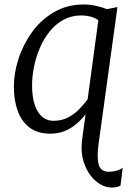

<svg xmlns="http://www.w3.org/2000/svg" viewBox="-20 -588 595 859"><path d="M479.5 251Q443.5 251 409.8 223Q376 195 357.5 145.5Q339 96 348 31.5L363 -76.5Q343.5 -52 320 -32.2Q296.5 -12.5 268.2 -1.2Q240 10 204.5 10Q148 10 112 -17.5Q76 -45 59 -92.5Q42 -140 42 -200.5Q42 -259 62.2 -323Q82.5 -387 122.2 -442.8Q162 -498.5 220.8 -533.2Q279.5 -568 356 -568Q381 -568 409.8 -561.8Q438.5 -555.5 458.5 -547L505.5 -556.5L421 56Q412.5 117.5 421.8 149Q431 180.5 467.5 180.5Q484.5 180.5 501.2 175.8Q518 171 529 162.5L519 243Q512.5 246 503.2 248.5Q494 251 479.5 251ZM218 -47.5Q254.5 -47.5 282.5 -61.5Q310.5 -75.5 332.5 -97.8Q354.5 -120 372 -143.5L420 -497.5Q404 -509 384.2 -514Q364.5 -519 344 -519Q299.5 -519 264 -499.5Q228.5 -480 202 -447Q175.5 -414 158.2 -373.2Q141 -332.5 132.2 -289.2Q123.5 -246 123.5 -206.5Q123.5 -155 135.2 -119.5Q147 -84 168.5 -65.8Q190 -47.5 218 -47.5Z"/></svg>

Font: Merriweather Light
Style: Italic
Weight: 300
Italic angle: -7.8°
Designer: Eben Sorkin
Foundry: Eben Sorkin
Version: Version 2.101